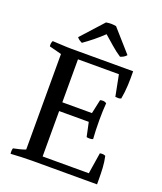

<svg xmlns="http://www.w3.org/2000/svg" viewBox="-165 -1024 955 1133"><g transform="rotate(20 312.5 -457.0)"><path d="M222 -330V-45H512L533 -178Q545 -180 551.5 -179.5Q558 -179 568 -175Q576 -139 578 -103Q580 -67 580 -31V0H172Q144 0 105.5 1.5Q67 3 39 5Q36 -14 41 -30Q60 -34 79 -38.5Q98 -43 117 -50V-650L40 -670Q37 -689 45 -705Q72 -704 105.5 -702Q139 -700 167 -700H552Q553 -656 551 -612Q549 -568 541 -525Q531 -521 524 -521Q517 -521 505 -522L479 -655H222V-385H408L427 -473Q436 -476 447 -475.5Q458 -475 467 -468Q465 -446 464 -418Q463 -390 463 -361Q463 -329 464 -298Q465 -267 467 -243Q458 -239 447 -239Q436 -239 427 -241L408 -330ZM450 -754Q418 -775 388.5 -801Q359 -827 330 -852Q302 -825 271 -800Q240 -775 210 -754Q203 -757 194 -763Q185 -769 178 -778L303 -916Q320 -919 334 -919Q347 -919 366 -916L488 -778Q481 -769 471.5 -763.5Q462 -758 450 -754Z"/></g></svg>

Font: Alike
Style: Regular
Weight: 400
Designer: Sveta Sebyakina
Foundry: Cyreal (www.cyreal.org)
Version: Version 1.301; ttfautohint (v1.8.4.7-5d5b)